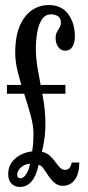

<svg xmlns="http://www.w3.org/2000/svg" viewBox="-20 -731 351 763"><path d="M7.5 -358.5V-393.5H240V-358.5ZM59.5 12Q39 12 25.8 -1.2Q12.5 -14.5 12.5 -39Q12.5 -66 26.2 -85.2Q40 -104.5 62 -115.8Q84 -127 108 -129.5Q109.5 -137.5 111.2 -155.8Q113 -174 113 -199.5Q113 -231.5 102.2 -271.5Q91.5 -311.5 77 -355Q62.5 -398.5 51.5 -441.2Q40.5 -484 40.5 -521Q40.5 -586.5 58.8 -628.5Q77 -670.5 107.2 -690.8Q137.5 -711 174 -711Q224.5 -711 251 -675Q277.5 -639 277.5 -586.5Q277.5 -560 267.5 -544.8Q257.5 -529.5 239.5 -529.5Q222.5 -529.5 211.8 -543.8Q201 -558 201 -579.5Q201 -594 206.2 -603.8Q211.5 -613.5 216.8 -621.8Q222 -630 222 -640Q222 -659.5 210.2 -666.8Q198.5 -674 183 -674Q160.5 -674 147.2 -654.8Q134 -635.5 128.2 -604Q122.5 -572.5 122.5 -535Q122.5 -494.5 132 -445Q141.5 -395.5 151 -342.5Q160.5 -289.5 160.5 -237.5Q160.5 -212.5 157.8 -189.5Q155 -166.5 151.5 -150.2Q148 -134 146.5 -128Q164.5 -124 177.2 -112.8Q190 -101.5 199.5 -88.2Q209 -75 218 -65.5Q227 -56 237.5 -56Q252 -56 258 -65.8Q264 -75.5 264.5 -85H295Q295 -55 287 -34.5Q279 -14 264 -3.2Q249 7.5 229 7.5Q210.5 7.5 196.8 -4.5Q183 -16.5 172.5 -32.2Q162 -48 153 -61Q144 -74 133.5 -76Q124 -31 105 -9.5Q86 12 59.5 12ZM61 -22.5Q72 -22.5 83 -37.2Q94 -52 99.5 -80Q80.5 -80 64.5 -66.8Q48.5 -53.5 48.5 -36Q48.5 -29.5 52 -26Q55.5 -22.5 61 -22.5Z"/></svg>

Font: Imbue Thin 10pt Medium
Style: Regular
Weight: 500
Version: Version 1.102